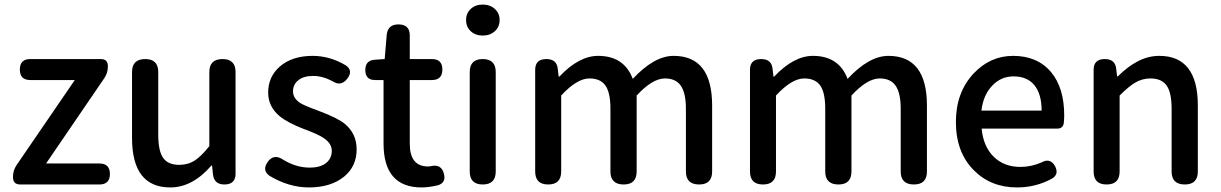

<svg xmlns="http://www.w3.org/2000/svg" viewBox="-20 -809 5353 842"><path d="M69 0Q37 0 37 -32V-35Q37 -61 52 -84L308 -458H113Q67 -458 67 -504Q67 -550 113 -550H422Q453 -550 453 -519V-516Q453 -490 438 -467L182 -92H416Q462 -92 462 -46Q462 0 416 0H249Z M727 13Q559 13 559 -204V-493Q559 -550 617 -550Q674 -550 674 -493V-218Q674 -147 695.5 -116.5Q717 -86 766 -86Q804 -86 834 -105Q863 -124 898 -168V-493Q898 -550 956 -550Q1013 -550 1013 -493V-275V-47Q1013 0 964 0Q919 0 914 -44L910 -83H907Q824 13 727 13Z M1335 13Q1247 13 1162 -38Q1128 -62 1154 -99Q1181 -137 1223 -108Q1279 -74 1338 -74Q1386 -74 1411 -95Q1435 -115 1435 -147.5Q1435 -180 1399 -204Q1377 -219 1319 -241Q1315 -242 1313 -243Q1241 -271 1207 -299Q1156 -341 1156 -403Q1156 -473 1208 -518Q1262 -564 1351 -564Q1427 -564 1497 -522Q1530 -499 1503 -464Q1475 -428 1438 -453Q1395 -476 1353 -476Q1310 -476 1287 -456Q1265 -438 1265 -408Q1265 -378 1297 -357Q1317 -345 1372 -325Q1379 -322 1382 -321Q1460 -292 1492 -266Q1544 -223 1544 -154Q1544 -81 1491 -36Q1432 13 1335 13Z M1829 13Q1662 13 1662 -180V-458H1625Q1582 -458 1582 -502Q1582 -544 1623 -547L1667 -550L1676 -657Q1681 -702 1727 -702Q1777 -702 1777 -654V-550H1874Q1920 -550 1920 -504Q1920 -458 1874 -458H1848H1777V-179Q1777 -79 1857 -79Q1864 -79 1868 -80Q1916 -92 1927 -46Q1937 -7 1899 4Q1859 13 1829 13Z M2097 0Q2040 0 2040 -57V-493Q2040 -550 2097 -550Q2154 -550 2154 -493V-275V-57Q2154 0 2097 0ZM2097 -653Q2065 -653 2044.5 -672Q2024 -691 2024 -721Q2024 -751 2044.5 -770Q2065 -789 2097 -789Q2129 -789 2150 -770Q2171 -751 2171 -721Q2171 -691 2150 -672Q2129 -653 2097 -653Z M2384 0Q2327 0 2327 -57V-275V-503Q2327 -550 2376 -550Q2422 -550 2426 -507L2430 -473H2433Q2519 -564 2603 -564Q2717 -564 2755 -463Q2849 -564 2934 -564Q3103 -564 3103 -346V-57Q3103 0 3046 0Q2988 0 2988 -57V-332Q2988 -402 2965 -434Q2943 -465 2896 -465Q2841 -465 2772 -390V-57Q2772 0 2715 0Q2657 0 2657 -57V-332Q2657 -403 2635 -434Q2613 -465 2565 -465Q2510 -465 2441 -390V-57Q2441 0 2384 0Z M3326 0Q3269 0 3269 -57V-275V-503Q3269 -550 3318 -550Q3364 -550 3368 -507L3372 -473H3375Q3461 -564 3545 -564Q3659 -564 3697 -463Q3791 -564 3876 -564Q4045 -564 4045 -346V-57Q4045 0 3988 0Q3930 0 3930 -57V-332Q3930 -402 3907 -434Q3885 -465 3838 -465Q3783 -465 3714 -390V-57Q3714 0 3657 0Q3599 0 3599 -57V-332Q3599 -403 3577 -434Q3555 -465 3507 -465Q3452 -465 3383 -390V-57Q3383 0 3326 0Z M4440 13Q4325 13 4250 -63Q4172 -142 4172 -274Q4172 -403 4249 -486Q4322 -564 4423 -564Q4530 -564 4590 -492Q4647 -423 4647 -303Q4647 -288 4645 -268Q4641 -245 4616 -245H4463H4285Q4292 -167 4337.5 -122Q4383 -77 4455 -77Q4503 -77 4548 -97Q4586 -118 4607 -80Q4625 -45 4594 -26Q4523 13 4440 13ZM4284 -324H4416H4548Q4548 -396 4516.5 -435Q4485 -474 4425 -474Q4371 -474 4333 -435Q4292 -394 4284 -324Z M4833 0Q4776 0 4776 -57V-275V-503Q4776 -550 4825 -550Q4871 -550 4875 -507L4879 -474H4882Q4926 -517 4964 -537Q5012 -564 5064 -564Q5233 -564 5233 -346V-57Q5233 0 5176 0Q5118 0 5118 -57V-332Q5118 -403 5096 -434Q5074 -465 5025 -465Q4989 -465 4957 -446Q4930 -430 4890 -390V-57Q4890 0 4833 0Z"/></svg>

Font: GenSenRounded JP M
Style: Regular
Weight: 500
Version: Version 1.501;PS 1;hotconv 16.6.51;makeotf.lib2.5.65220